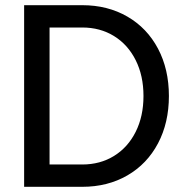

<svg xmlns="http://www.w3.org/2000/svg" viewBox="-20 -720 723 740"><path d="M631 -350Q631 -247 589 -167.5Q547 -88 471 -44Q395 0 297 0H73V-700H297Q395 -700 471 -656Q547 -612 589 -532.5Q631 -453 631 -350ZM533 -350Q533 -428 503 -488Q473 -548 419.5 -581Q366 -614 297 -614H171V-86H297Q366 -86 419.5 -119Q473 -152 503 -212Q533 -272 533 -350Z"/></svg>

Font: MedMera Sans Display
Style: Regular
Weight: 500
Designer: Kasper Nordkvist
Foundry: UNCUT.wtf
Version: Version 1.300